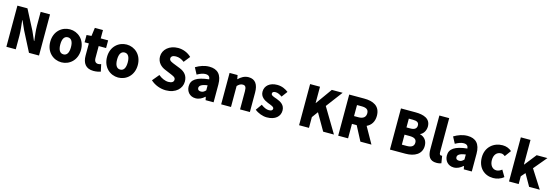

<svg xmlns="http://www.w3.org/2000/svg" viewBox="36 -2071 9676 3358"><g transform="rotate(15 4874.5 -392.5)"><path d="M86 0H256V-247C256 -337 241 -439 233 -522H238L311 -359L495 0H677V-745H507V-498C507 -409 522 -302 531 -223H526L453 -388L268 -745H86Z M1083 14C1227 14 1361 -96 1361 -285C1361 -473 1227 -583 1083 -583C938 -583 804 -473 804 -285C804 -96 938 14 1083 14ZM1083 -130C1016 -130 986 -190 986 -285C986 -379 1016 -439 1083 -439C1149 -439 1179 -379 1179 -285C1179 -190 1149 -130 1083 -130Z M1665 14C1723 14 1764 2 1794 -7L1766 -136C1752 -131 1732 -125 1714 -125C1672 -125 1642 -150 1642 -213V-430H1776V-569H1642V-720H1495L1475 -569L1387 -562V-430H1464V-211C1464 -77 1522 14 1665 14Z M2111 14C2255 14 2389 -96 2389 -285C2389 -473 2255 -583 2111 -583C1966 -583 1832 -473 1832 -285C1832 -96 1966 14 2111 14ZM2111 -130C2044 -130 2014 -190 2014 -285C2014 -379 2044 -439 2111 -439C2177 -439 2207 -379 2207 -285C2207 -190 2177 -130 2111 -130Z M2975 14C3155 14 3259 -95 3259 -219C3259 -324 3204 -386 3112 -423L3019 -460C2953 -486 2907 -502 2907 -544C2907 -583 2940 -605 2995 -605C3053 -605 3099 -585 3148 -548L3237 -660C3172 -725 3081 -758 2995 -758C2837 -758 2725 -658 2725 -533C2725 -425 2798 -360 2876 -329L2971 -289C3035 -262 3076 -248 3076 -205C3076 -165 3045 -140 2979 -140C2920 -140 2851 -171 2799 -216L2697 -93C2774 -22 2878 14 2975 14Z M3513 14C3576 14 3629 -15 3676 -57H3681L3693 0H3838V-323C3838 -501 3755 -583 3608 -583C3519 -583 3438 -553 3363 -508L3425 -391C3482 -423 3529 -441 3574 -441C3632 -441 3656 -414 3660 -368C3438 -344 3344 -279 3344 -159C3344 -64 3408 14 3513 14ZM3574 -124C3537 -124 3513 -140 3513 -173C3513 -213 3549 -246 3660 -260V-169C3634 -141 3610 -124 3574 -124Z M3975 0H4153V-380C4187 -413 4211 -431 4251 -431C4296 -431 4317 -409 4317 -330V0H4495V-352C4495 -494 4442 -583 4318 -583C4241 -583 4183 -544 4136 -498H4133L4120 -569H3975Z M4803 14C4958 14 5040 -67 5040 -172C5040 -275 4961 -316 4890 -343C4831 -364 4782 -377 4782 -411C4782 -438 4801 -452 4842 -452C4879 -452 4919 -433 4960 -404L5039 -510C4991 -547 4925 -583 4836 -583C4703 -583 4616 -510 4616 -403C4616 -308 4693 -262 4761 -235C4819 -212 4874 -196 4874 -162C4874 -134 4854 -117 4807 -117C4762 -117 4715 -138 4663 -177L4584 -66C4642 -18 4729 14 4803 14Z M5386 0H5565V-195L5646 -305L5822 0H6017L5750 -446L5975 -745H5779L5568 -450H5565V-745H5386Z M6273 -403V-603H6353C6438 -603 6484 -580 6484 -510C6484 -440 6438 -403 6353 -403ZM6496 0H6696L6530 -295C6607 -331 6658 -401 6658 -510C6658 -690 6526 -745 6367 -745H6094V0H6273V-262H6359Z M7031 0H7312C7474 0 7603 -68 7603 -220C7603 -319 7546 -375 7471 -395V-399C7531 -422 7568 -494 7568 -560C7568 -703 7445 -745 7291 -745H7031ZM7210 -449V-608H7284C7359 -608 7394 -586 7394 -533C7394 -482 7360 -449 7284 -449ZM7210 -137V-318H7299C7386 -318 7429 -293 7429 -232C7429 -168 7385 -137 7299 -137Z M7874 14C7914 14 7943 7 7962 -1L7941 -132C7931 -130 7927 -130 7921 -130C7907 -130 7890 -141 7890 -179V-799H7712V-185C7712 -66 7752 14 7874 14Z M8188 14C8251 14 8304 -15 8351 -57H8356L8368 0H8513V-323C8513 -501 8430 -583 8283 -583C8194 -583 8113 -553 8038 -508L8100 -391C8157 -423 8204 -441 8249 -441C8307 -441 8331 -414 8335 -368C8113 -344 8019 -279 8019 -159C8019 -64 8083 14 8188 14ZM8249 -124C8212 -124 8188 -140 8188 -173C8188 -213 8224 -246 8335 -260V-169C8309 -141 8285 -124 8249 -124Z M8901 14C8961 14 9033 -4 9089 -53L9020 -170C8991 -147 8957 -130 8921 -130C8852 -130 8800 -190 8800 -285C8800 -379 8849 -439 8928 -439C8952 -439 8974 -430 9000 -409L9083 -522C9040 -559 8986 -583 8917 -583C8758 -583 8618 -473 8618 -285C8618 -96 8741 14 8901 14Z M9187 0H9362V-141L9428 -216L9551 0H9744L9532 -332L9730 -569H9535L9367 -355H9362V-799H9187Z"/></g></svg>

Font: Noto Sans KR Black
Style: Regular
Weight: 900
Designer: Ryoko NISHIZUKA 西塚涼子 (kana, bopomofo & ideographs); Paul D. Hunt (Latin, Greek & Cyrillic); Sandoll Communications 산돌커뮤니
Foundry: Adobe
Version: Version 2.004;hotconv 1.0.118;makeotfexe 2.5.65603